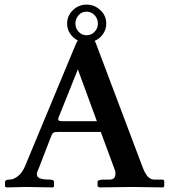

<svg xmlns="http://www.w3.org/2000/svg" viewBox="-20 -817 739 838"><path d="M357.9 -766.1Q336.9 -766.1 323 -750.5Q309.1 -734.9 309.1 -713.9Q309.1 -693.8 323 -678.5Q336.9 -663.1 357.9 -663.1Q378.9 -663.1 393.1 -678.5Q407.2 -693.8 407.2 -713.9Q407.2 -735.8 392.6 -751Q377.9 -766.1 357.9 -766.1ZM272.9 -713.9Q272.9 -748 298.1 -772.5Q323.2 -796.9 357.9 -796.9Q392.1 -796.9 418 -772.9Q443.8 -749 443.8 -713.9Q443.8 -689.5 429.9 -668.9Q416 -648.4 393.1 -638.7Q396.5 -633.8 398.9 -627L601.1 -90.8Q612.3 -61 624.3 -47.1Q636.2 -33.2 653.8 -33.2H682.1Q693.4 -33.2 695.1 -31.5Q696.8 -29.8 696.8 -22.9V-2.9L691.9 1Q595.7 -1 558.1 -1L414.1 1L405.8 -3.9V-22.9Q405.8 -32.7 432.1 -33.2H459Q483.9 -33.2 483.9 -59.1Q483.9 -70.3 481.9 -73.2L419.9 -241.2H235.8Q219.7 -241.2 214.4 -238.5Q209 -235.8 205.1 -227.1L147.9 -79.1Q135.7 -57.1 144.8 -45.2Q153.8 -33.2 194.8 -33.2Q215.8 -33.2 215.8 -22.9V-2.9L210.9 1Q119.1 -1 95.2 -1L9.8 1L2 -2V-22.9Q2 -32.7 22 -33.2Q39.1 -33.2 58.1 -48.1Q77.1 -63 88.9 -90.8L312 -627Q314.9 -633.8 319.8 -640.1Q298.8 -650.9 285.9 -670.4Q272.9 -689.9 272.9 -713.9ZM252.9 -288.1H402.8L319.8 -514.2L233.9 -299.8Q233.9 -293 236.8 -290.5Q239.7 -288.1 252.9 -288.1Z"/></svg>

Font: Linux Libertine
Style: Semibold
Weight: 600
Designer: Philipp H. Poll
Foundry: Philipp H. Poll
Version: Version 5.1.2 ; ttfautohint (v0.9)